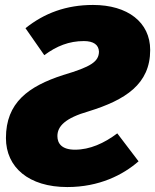

<svg xmlns="http://www.w3.org/2000/svg" viewBox="-20 -736 627 776"><path d="M356 -716C248 -716 159 -683 83 -622L159 -513C209 -550 259 -570 319 -570C358 -570 379 -555 380 -527C379 -487 348 -466 236 -433C94 -387 4 -321 4 -178C4 -60 96 20 252 20C381 20 477 -29 540 -84L454 -197C401 -157 343 -131 283 -131C230 -131 212 -156 212 -186C212 -226 244 -259 338 -286C487 -332 587 -396 587 -534C587 -646 496 -716 356 -716Z"/></svg>

Font: Fira Sans Heavy
Style: Italic
Weight: 900
Italic angle: -8°
Designer: bBox Type GmbH & Carrois Corporate GbR & Edenspiekermann AG
Foundry: bBox Type GmbH & Carrois Corporate GbR & Edenspiekermann AG
Version: Version 4.301;PS 004.301;hotconv 1.0.88;makeotf.lib2.5.64775